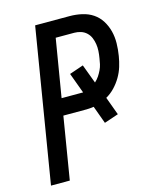

<svg xmlns="http://www.w3.org/2000/svg" viewBox="-111 -812 722 888"><g transform="rotate(-15 250.0 -367.5)"><path d="M22 0 143 -735H308Q338 -735 367 -728.5Q396 -722 419 -706.5Q442 -691 457 -667Q472 -643 479 -615.5Q486 -588 485.5 -558Q485 -528 480 -498Q476 -473 468.5 -448.5Q461 -424 447.5 -401Q434 -378 415.5 -358.5Q397 -339 374 -326L406 -239L338 -216L307 -301Q295 -299 283.5 -298.5Q272 -298 261 -298H161L112 0ZM174 -378H277L241 -476L308 -499L342 -408Q354 -419 362 -431Q370 -443 376.5 -456.5Q383 -470 386 -483.5Q389 -497 391 -511Q394 -528 395 -545Q396 -562 393.5 -578Q391 -594 385 -608.5Q379 -623 367.5 -634Q356 -645 340.5 -650Q325 -655 309 -655H220Z"/></g></svg>

Font: Iosevka Term Curly Md Obl
Style: Regular
Weight: 500
Italic angle: -9°
Designer: Belleve Invis
Foundry: Belleve Invis
Version: Version 32.3.0